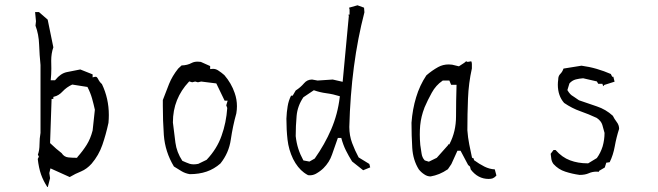

<svg xmlns="http://www.w3.org/2000/svg" viewBox="-20 -687 2552 745"><path d="M179.2 -420.9 178.7 -451.7Q178.7 -480 187 -503.4L165 -610.8L131.3 -640.1H116.2L119.6 -604.5L117.7 -587.4Q130.4 -554.2 131.8 -513.7Q133.3 -473.1 137.2 -434.6V-171.4Q133.3 -149.9 133.3 -127Q133.3 -104 127 -86.9L130.9 -79.1L126.5 -70.3Q130.4 -35.6 139.2 -10.3Q147.9 14.6 163.6 38.6H165.5L174.3 4.4L171.4 -15.6L175.8 -33.7L250.5 0Q272.5 -13.2 294.9 -22Q316.9 -31.2 335.4 -51.8Q363.3 -84.5 377.2 -124.8Q391.1 -165 400.9 -210.4Q402.3 -226.1 402.3 -240.7Q402.3 -304.7 375.5 -360.8Q366.2 -368.7 359.9 -381.8Q358.4 -384.8 356.2 -387Q354 -389.2 350.8 -389.2Q347.7 -389.2 344.7 -388.2L339.4 -386.7V-398.4L291.5 -417.5Q264.2 -412.6 239.3 -407.2Q215.3 -402.3 194.8 -377L193.4 -375.5H176.8Q179.2 -399.4 179.2 -420.9ZM187 -303.2V-311L190.4 -312Q208.5 -316.4 222.7 -332Q238.8 -349.1 260.3 -358.9L319.3 -349.6Q331.1 -326.7 337.2 -304.9Q343.3 -283.2 348.1 -261.2L339.4 -180.7Q331.1 -148.4 316.2 -124.8Q301.3 -101.1 281.7 -79.1L278.8 -74.7H276.4Q260.7 -74.7 245.6 -76.2Q229 -77.6 219.2 -92.8L198.2 -109.9L174.3 -131.8L180.2 -303.2Z M899.4 -274.9Q899.4 -301.3 890.6 -326.2Q877.9 -363.8 850.6 -395.5Q838.9 -405.8 826.7 -413.6Q817.4 -419.9 806.2 -419.9Q803.2 -419.9 795.4 -418.9V-430.7L759.3 -446.8Q752.9 -447.8 747.1 -447.8Q733.4 -447.8 724.1 -442.9Q707 -433.6 684.6 -433.1L671.4 -420.9Q648.4 -392.1 636 -361.3Q623.5 -330.6 611.8 -298.8Q611.8 -287.6 611.8 -276.4Q611.8 -218.3 615.7 -163.1Q620.6 -97.7 654.8 -41Q670.9 -30.8 684.8 -22.5Q698.7 -14.2 716.3 -11.2Q752.4 -11.2 781.7 -21.2Q811 -31.2 835.4 -52.7Q868.2 -93.8 875.5 -145Q883.3 -198.2 897 -247.1Q899.4 -261.2 899.4 -274.9ZM749.5 -51.3Q739.7 -49.3 731.7 -49.3Q723.6 -49.3 716.3 -51.3Q703.6 -55.7 687.5 -63Q665.5 -96.2 660.6 -133.8Q651.4 -206.1 650.9 -211.9Q650.9 -258.8 666.7 -298.1Q682.6 -337.4 712.4 -369.1L714.4 -371.1L725.6 -367.7L737.3 -370.6L748 -367.7L760.7 -370.6L819.3 -363.3L851.6 -296.4H863.3L857.9 -278.3L861.8 -268.1Q857.9 -210.9 839.8 -160.6Q822.3 -109.9 781.7 -66.9Z M1335.4 -194.3Q1341.8 -438.5 1394 -639.2L1392.6 -657.2L1367.2 -666.5L1334.5 -657.2L1336.4 -649.9V-630.4H1332L1333.5 -624.5L1309.6 -369.6L1271 -378.4L1212.4 -374.5L1190.9 -378.4Q1171.9 -378.4 1159.7 -363.8Q1146 -347.7 1127.4 -335.9L1115.7 -315.9H1109.4Q1099.6 -296.4 1096.2 -274.9Q1092.3 -252.4 1091.3 -226.6Q1091.3 -183.6 1095.7 -144.8Q1100.1 -106 1117.2 -70.3Q1134.8 -35.6 1159.7 -17.1Q1167 -11.7 1175.3 -7.3Q1178.7 -6.8 1182.6 -6.8Q1194.3 -6.8 1205.6 -12.7Q1223.1 -22.5 1235.4 -34.7Q1258.3 -57.6 1268.3 -87.2Q1278.3 -116.7 1291 -151.9H1304.2Q1311.5 -124.5 1322.3 -103Q1333 -81.5 1346.2 -60.5L1389.2 -26.4L1416.5 -37.6L1413.1 -50.8L1371.6 -76.2Q1357.4 -102.5 1346.4 -131.8Q1335.4 -161.1 1335.4 -194.3ZM1201.2 -71.8 1180.7 -60.1 1157.2 -64.5Q1144.5 -87.9 1137.5 -109.9Q1130.4 -131.8 1127.4 -158.7V-159.2Q1127.4 -198.2 1130.9 -237.1Q1134.3 -275.9 1157.2 -309.6L1197.8 -336.9Q1220.7 -328.6 1246.6 -325.2Q1272.5 -321.8 1298.8 -313.5L1298.3 -310.1Q1290.5 -244.1 1265.1 -185.1Q1240.2 -127 1201.2 -71.8Z M1818.8 -65.9V-71.3L1811.5 -75.2Q1806.2 -99.6 1800.8 -126.7Q1795.4 -153.8 1793.5 -181.6Q1793.5 -244.1 1795.9 -304.4Q1798.3 -364.7 1811 -421.4V-439Q1811 -444.3 1808.6 -449.2L1794.4 -446.8L1788.6 -449.2L1781.7 -443.4L1760.7 -429.7L1734.4 -436Q1728 -437 1721.2 -437Q1698.7 -437 1680.2 -426.8Q1656.2 -413.6 1634.3 -394.5Q1608.4 -355.5 1594.7 -309.6Q1580.6 -263.7 1576.7 -210.9Q1576.7 -161.1 1579.6 -113.3Q1582.5 -65.9 1605 -29.8Q1614.3 -18.1 1626.5 -10.3Q1637.7 -2.4 1650.9 -2.4Q1668 -5.4 1684.3 -12Q1700.7 -18.6 1717.8 -30.3L1731.4 -50.3L1754.9 -102.1H1757.8H1764.6H1767.1L1796.4 -46.9L1803.7 -40.5L1806.6 -29.3Q1834.5 7.3 1876 7.3Q1885.7 7.3 1892.1 4.9Q1899.9 1.5 1906.2 -5.9L1899.9 -29.8Q1879.4 -30.8 1859.9 -40.5Q1839.4 -50.8 1818.8 -65.9ZM1610.8 -124.5Q1608.9 -146 1608.9 -164.8Q1608.9 -183.6 1610.4 -200.2Q1613.8 -235.4 1627 -269V-269.5Q1639.6 -298.8 1655.3 -327.1Q1671.4 -356.4 1696.8 -373.5L1697.8 -374.5H1723.6L1730.5 -357.9H1751.5Q1749.5 -294.9 1749.5 -235.8Q1749.5 -176.8 1724.6 -128.9L1723.1 -126.5H1718.3V-123.5L1674.8 -74.7L1644 -59.6L1628.4 -64.5L1627.4 -65.4Q1617.7 -76.2 1615.7 -92Q1613.8 -107.9 1610.8 -124.5Z M2146 -378.4Q2144.5 -367.7 2144.5 -358.4Q2144.5 -315.4 2168.9 -287.6Q2199.7 -266.6 2231.9 -255.4Q2264.2 -244.1 2295.4 -229.5Q2312.5 -217.8 2317.1 -202.6Q2321.8 -187.5 2325.7 -171.4V-170.9Q2325.7 -145 2318.4 -119.1Q2310.5 -93.8 2295.9 -73.7L2262.2 -53.2H2260.7Q2222.7 -53.2 2191.9 -64.9Q2161.1 -76.2 2135.7 -105H2127.9L2116.7 -90.3Q2117.7 -79.6 2119.4 -69.6Q2121.1 -59.6 2127.4 -50.8Q2147 -29.3 2173.3 -21Q2200.2 -12.2 2229 -8.3Q2250 -8.3 2264.2 -14.6Q2278.3 -21 2294.4 -21Q2298.8 -21 2303.7 -20.5L2305.2 -24.4L2326.7 -37.1L2332.5 -55.7L2345.7 -57.6Q2359.4 -85.4 2365.5 -119.6Q2371.6 -153.8 2382.3 -187Q2382.3 -201.7 2373 -213.6Q2363.8 -225.6 2357.9 -237.8Q2330.6 -262.7 2295.9 -274.2Q2261.2 -285.6 2226.6 -297.9Q2215.3 -306.2 2207.8 -310.8Q2200.2 -315.4 2197.8 -317.4Q2195.3 -319.3 2192.4 -322.3Q2187 -328.1 2181.6 -337.4L2189.5 -363.3Q2199.7 -375 2214.4 -378.9Q2228 -382.3 2242.7 -383.3L2295.9 -371.1L2301.3 -361.8H2317.4L2320.3 -353H2321.3L2324.7 -357.4L2364.7 -370.1L2359.9 -389.2H2355.5L2350.1 -399.9Q2324.7 -411.1 2295.4 -419.7Q2266.1 -428.2 2236.3 -432.1L2166.5 -420.9Q2162.1 -407.7 2153.3 -399.4Q2146 -391.6 2146 -378.9Z"/></svg>

Font: Bakudai
Style: Light
Weight: 300
Version: Version 1.48